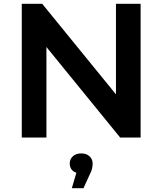

<svg xmlns="http://www.w3.org/2000/svg" viewBox="-20 -720 850 1005"><path d="M94 0V-700H201L640 -161H587V-700H716V0H609L170 -539H223V0ZM356 265 392 143 405 188Q377 188 361 174Q345 160 345 136Q345 113 361.5 98Q378 83 405 83Q433 83 449 98.5Q465 114 465 136Q465 148 462 162Q459 176 449 195L417 265Z"/></svg>

Font: MOST Montserrat SemiBold
Style: Regular
Weight: 600
Designer: Julieta Ulanovsky
Foundry: Julieta Ulanovsky
Version: Version 8.000;March 11, 2024;FontCreator 15.0.0.2926 64-bit